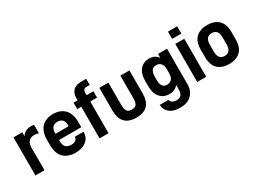

<svg xmlns="http://www.w3.org/2000/svg" viewBox="-43 -1400 3044 2274"><g transform="rotate(-30 1479.5 -263.0)"><path d="M54 -520H175V-466Q194 -499 226 -515Q258 -531 298 -531Q321 -531 340 -527V-411Q305 -422 278 -422Q233 -422 205.5 -393.5Q178 -365 178 -312V0H54Z M506 -223V-209Q506 -151 532 -126Q558 -101 606 -101Q643 -101 664 -116.5Q685 -132 687 -160L688 -163H806V-158Q806 -84 751 -39Q696 6 601 6Q501 6 442 -51.5Q383 -109 383 -229V-292Q383 -409 440 -467.5Q497 -526 597 -526Q695 -526 752.5 -467Q810 -408 810 -292V-223ZM506 -311V-308H686V-321Q686 -420 597 -420Q553 -420 529.5 -395Q506 -370 506 -311Z M1054 -556V-520H1147V-433H1054V0H931V-433H876V-520H931V-551Q931 -617 968.5 -653.5Q1006 -690 1075 -690H1147V-606H1106Q1079 -606 1066.5 -593.5Q1054 -581 1054 -556Z M1228 -210V-520H1352V-216Q1352 -161 1368.5 -132.5Q1385 -104 1434 -104Q1483 -104 1499.5 -131Q1516 -158 1516 -216V-520H1640V-210Q1640 -102 1589 -48Q1538 6 1434 6Q1228 6 1228 -210Z M1746 13H1865Q1870 37 1891.5 51.5Q1913 66 1948 66Q2033 66 2033 -30V-94Q1990 -40 1911 -40Q1836 -40 1787.5 -93.5Q1739 -147 1739 -255V-312Q1739 -420 1786.5 -473Q1834 -526 1910 -526Q1988 -526 2031 -467V-520H2154V-38Q2154 55 2098 109.5Q2042 164 1943 164Q1852 164 1801.5 124Q1751 84 1746 13ZM2031 -259V-307Q2031 -360 2008.5 -388Q1986 -416 1946 -416Q1863 -416 1863 -307V-259Q1863 -150 1943 -150Q1985 -150 2008 -178Q2031 -206 2031 -259Z M2267 -520H2390V0H2267ZM2265 -690H2391V-591H2265Z M2494 -212V-309Q2494 -420 2550.5 -473Q2607 -526 2705 -526Q2802 -526 2858 -473Q2914 -420 2914 -309V-212Q2914 -100 2858 -47Q2802 6 2705 6Q2607 6 2550.5 -47Q2494 -100 2494 -212ZM2791 -213V-307Q2791 -416 2705 -416Q2617 -416 2617 -307V-213Q2617 -104 2705 -104Q2791 -104 2791 -213Z"/></g></svg>

Font: D-DIN
Style: DIN-Bold
Weight: 700
Designer: Charles Nix
Foundry: Datto Inc.
Version: Version 1.00